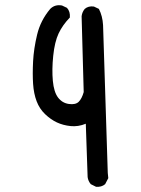

<svg xmlns="http://www.w3.org/2000/svg" viewBox="-20 -589 540 734"><path d="M347 125 327 115Q317 103 315 88L308 -116Q279 -104 250 -107Q221 -110 197.5 -121Q174 -132 152.5 -152.5Q131 -173 120 -202Q109 -231 106.5 -268.5Q104 -306 106.5 -354.5Q109 -403 122 -457Q135 -511 172 -555Q190 -573 217 -568L236 -559Q249 -545 247 -522Q219 -493 204 -461Q189 -429 183.5 -376Q178 -323 182 -280Q186 -237 202 -216Q218 -195 243.5 -191.5Q269 -188 281 -200Q293 -212 300 -237L292 -527Q294 -543 304 -555Q318 -567 339 -564L358 -555Q372 -528 374 -493L392 72L394 92L382 115Q368 127 347 125Z"/></svg>

Font: NaniFont Regular
Style: Regular
Weight: 400
Designer: Nanigashitei
Version: Version 1.036